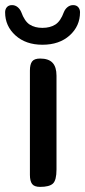

<svg xmlns="http://www.w3.org/2000/svg" viewBox="-32 -731 333 751"><path d="M125 0Q102 0 93.5 -11.5Q85 -23 85 -47V-455Q85 -479 93.5 -490.5Q102 -502 125 -502Q158 -502 173.5 -485.5Q189 -469 189 -435V-68Q189 -26 175 -13Q161 0 125 0ZM134 -556Q69 -556 28.5 -592.5Q-12 -629 -12 -683Q-12 -695 -5 -703Q2 -711 15 -711Q27 -711 36.5 -703.5Q46 -696 51 -684Q64 -648 84 -635Q104 -622 134 -622Q164 -622 184.5 -635Q205 -648 218 -684Q223 -696 232.5 -703.5Q242 -711 254 -711Q267 -711 274 -703Q281 -695 281 -683Q281 -629 240.5 -592.5Q200 -556 134 -556Z"/></svg>

Font: Marmelad for Arash.Academy
Style: Regular
Weight: 400
Designer: Manvel Shmavonyan
Foundry: Cyreal
Version: Version 1.110;Glyphs 3.2 (3202)